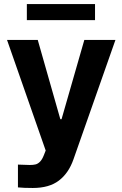

<svg xmlns="http://www.w3.org/2000/svg" viewBox="-20 -727 602 946"><path d="M68.4 196.3V84Q105.5 85.9 127 85.9Q144 85.9 155.5 83Q167 80.1 177.5 69.3Q188 58.6 196.3 37.1L205.1 14.6L14.6 -530.3H166L277.3 -139.6H283.2L395.5 -530.3H548.8L341.8 58.6Q317.9 126.5 270 162.8Q222.2 199.2 141.6 199.2Q96.2 199.2 68.4 196.3ZM448.2 -627.9H112.3V-707H448.2Z"/></svg>

Font: Pretendard GOV
Style: Bold
Weight: 700
Designer: Base glyphs from Inter by Rasmus Andersson; Hangeul glyphs from Noto Sans CJK(Source Han Sans) by Jang Soo-young and Kan
Foundry: Kil Hyung-jin
Version: Version 1.309